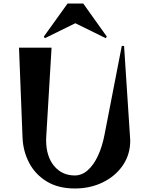

<svg xmlns="http://www.w3.org/2000/svg" viewBox="-20 -1051 849 1091"><path d="M408 -919 235 -834 229 -843 364 -1031H453L587 -843L581 -834ZM672 -790H685L719 -270Q719 -266 719.5 -261.5Q720 -257 720 -252Q720 -173 678 -111.5Q636 -50 564.5 -15Q493 20 405 20Q311 20 245.5 -20Q180 -60 145.5 -126Q111 -192 108 -270L88 -780H273L243 -278Q243 -272 242.5 -266.5Q242 -261 242 -256Q242 -163 287 -108.5Q332 -54 405 -54Q445 -54 478.5 -83.5Q512 -113 536.5 -165.5Q561 -218 574 -286Z"/></svg>

Font: Reggae One
Style: Regular
Weight: 400
Designer: Fontworks Inc.
Foundry: Fontworks Inc.
Version: Version 1.100